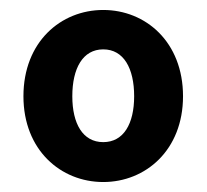

<svg xmlns="http://www.w3.org/2000/svg" viewBox="-20 -730 415 385"><path d="M187 -365C272 -365 347 -429 347 -537C347 -646 272 -710 187 -710C102 -710 27 -646 27 -537C27 -429 102 -365 187 -365ZM187 -631C228 -631 249 -593 249 -537C249 -482 228 -445 187 -445C146 -445 125 -482 125 -537C125 -593 146 -631 187 -631Z"/></svg>

Font: Source Sans Pro SemBd
Style: Regular
Weight: 700
Designer: Paul D. Hunt
Foundry: Adobe Systems Incorporated
Version: Version 2.020;PS 2.0;hotconv 1.0.86;makeotf.lib2.5.63406